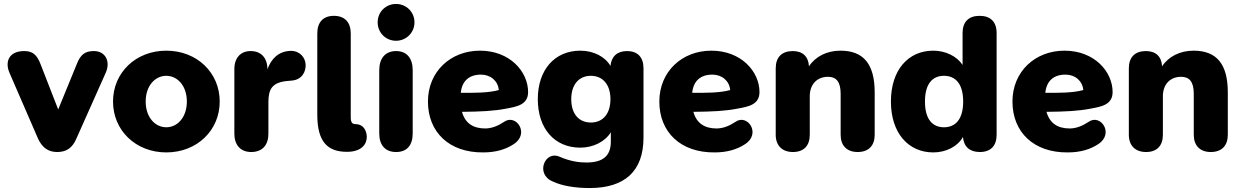

<svg xmlns="http://www.w3.org/2000/svg" viewBox="-20 -759 6274 970"><path d="M269 9C316 9 346 -12 366 -59L514 -391C540 -449 512 -501 455 -501C410 -501 387 -485 367 -433L274 -206L186 -432C166 -486 142 -501 102 -501C27 -501 3 -449 28 -391L172 -59C193 -13 224 9 269 9Z M820 11C975 11 1090 -100 1090 -246C1090 -392 975 -503 820 -503C666 -503 551 -392 551 -246C551 -100 666 11 820 11ZM820 -116C763 -116 716 -167 716 -246C716 -325 763 -376 820 -376C877 -376 924 -325 924 -246C924 -167 877 -116 820 -116Z M1249 9C1306 9 1336 -27 1336 -83V-243C1336 -308 1354 -343 1433 -350L1455 -352C1508 -357 1526 -399 1524 -434C1522 -469 1494 -503 1448 -502C1386 -500 1350 -461 1331 -409C1331 -466 1300 -501 1246 -501C1196 -501 1164 -467 1164 -410V-83C1164 -27 1195 9 1249 9Z M1833 -67C1833 -86 1825 -132 1774 -132C1750 -132 1752 -159 1752 -177V-590C1752 -646 1722 -679 1667 -679C1612 -679 1583 -646 1583 -590V-179C1583 -40 1637 8 1733 8C1807 8 1833 -31 1833 -67Z M1981 9C2036 9 2065 -25 2065 -85V-404C2065 -465 2035 -501 1981 -501C1927 -501 1896 -465 1896 -404V-85C1896 -25 1927 9 1981 9ZM1981 -553C2032 -553 2074 -594 2074 -646C2074 -699 2032 -739 1981 -739C1929 -739 1888 -699 1888 -646C1888 -594 1929 -553 1981 -553Z M2422 11C2486 11 2536 -5 2574 -30C2659 -83 2587 -187 2526 -143C2496 -123 2464 -110 2431 -110C2371 -110 2330 -136 2314 -194C2409 -195 2475 -198 2536 -210C2590 -220 2648 -229 2648 -294C2648 -397 2556 -503 2405 -503C2256 -503 2142 -397 2142 -246C2142 -91 2250 13 2422 11ZM2308 -290C2314 -351 2351 -382 2410 -382C2459 -382 2496 -350 2500 -304C2445 -289 2375 -290 2308 -290Z M2959 191C3136 191 3231 106 3231 -64V-414C3231 -470 3201 -501 3148 -501C3098 -501 3069 -474 3064 -426C3038 -472 2979 -503 2912 -503C2781 -503 2697 -405 2697 -258C2697 -110 2781 -13 2912 -13C2977 -13 3038 -44 3066 -91V-44C3066 30 3025 62 2942 62C2908 62 2862 57 2805 32C2732 1 2683 122 2773 158C2819 180 2886 191 2959 191ZM2965 -140C2905 -140 2866 -183 2866 -258C2866 -332 2905 -376 2965 -376C3025 -376 3064 -332 3064 -258C3064 -183 3025 -140 2965 -140Z M3591 11C3655 11 3705 -5 3743 -30C3828 -83 3756 -187 3695 -143C3665 -123 3633 -110 3600 -110C3540 -110 3499 -136 3483 -194C3578 -195 3644 -198 3705 -210C3759 -220 3817 -229 3817 -294C3817 -397 3725 -503 3574 -503C3425 -503 3311 -397 3311 -246C3311 -91 3419 13 3591 11ZM3477 -290C3483 -351 3520 -382 3579 -382C3628 -382 3665 -350 3669 -304C3614 -289 3544 -290 3477 -290Z M3986 9C4042 9 4071 -24 4071 -78V-273C4071 -332 4107 -371 4163 -371C4205 -371 4227 -346 4227 -285V-78C4227 -24 4258 9 4313 9C4369 9 4399 -24 4399 -78V-292C4399 -435 4343 -503 4226 -503C4158 -503 4100 -474 4067 -424C4064 -474 4035 -501 3985 -501C3930 -501 3899 -470 3899 -414V-78C3899 -24 3931 9 3986 9Z M4695 11C4760 11 4818 -19 4845 -67C4849 -18 4879 9 4930 9C4985 9 5015 -22 5015 -78V-592C5015 -649 4984 -679 4929 -679C4874 -679 4843 -649 4843 -592V-431C4815 -474 4758 -503 4695 -503C4568 -503 4481 -405 4481 -246C4481 -87 4569 11 4695 11ZM4749 -116C4692 -116 4653 -155 4653 -246C4653 -337 4692 -376 4749 -376C4806 -376 4846 -337 4846 -246C4846 -155 4806 -116 4749 -116Z M5375 11C5439 11 5489 -5 5527 -30C5612 -83 5540 -187 5479 -143C5449 -123 5417 -110 5384 -110C5324 -110 5283 -136 5267 -194C5362 -195 5428 -198 5489 -210C5543 -220 5601 -229 5601 -294C5601 -397 5509 -503 5358 -503C5209 -503 5095 -397 5095 -246C5095 -91 5203 13 5375 11ZM5261 -290C5267 -351 5304 -382 5363 -382C5412 -382 5449 -350 5453 -304C5398 -289 5328 -290 5261 -290Z M5770 9C5826 9 5855 -24 5855 -78V-273C5855 -332 5891 -371 5947 -371C5989 -371 6011 -346 6011 -285V-78C6011 -24 6042 9 6097 9C6153 9 6183 -24 6183 -78V-292C6183 -435 6127 -503 6010 -503C5942 -503 5884 -474 5851 -424C5848 -474 5819 -501 5769 -501C5714 -501 5683 -470 5683 -414V-78C5683 -24 5715 9 5770 9Z"/></svg>

Font: SN Pro Heavy
Style: Regular
Weight: 800
Designer: Tobias Whetton
Foundry: Supernotes
Version: Version 1.001;Glyphs 3.2 (3249)